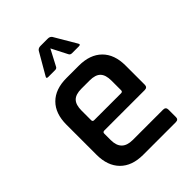

<svg xmlns="http://www.w3.org/2000/svg" viewBox="-205 -803 902 902"><g transform="rotate(-45 246.5 -351.5)"><path d="M354 -574H309Q297 -574 293 -584L253 -662L212 -584Q208 -574 197 -574H151Q137 -574 145 -586L207 -693Q214 -703 228 -703H277Q291 -703 298 -693L361 -586Q369 -574 354 -574ZM424 0H208Q134 0 93.5 -41Q53 -82 53 -155V-355Q53 -429 93.5 -469.5Q134 -510 208 -510H290Q364 -510 405 -469.5Q446 -429 446 -355V-228Q446 -210 428 -210H160Q149 -210 149 -200V-157Q149 -84 222 -84H424Q442 -84 442 -66V-16Q442 0 424 0ZM160 -278H339Q349 -278 349 -288V-352Q349 -390 332 -407.5Q315 -425 277 -425H222Q184 -425 167 -407.5Q150 -390 150 -352V-288Q150 -278 160 -278Z"/></g></svg>

Font: Rajdhani SemiBold
Style: Regular
Weight: 600
Designer: Satya Rajpurohit, Jyotish Sonowal
Foundry: Indian Type Foundry
Version: Version 1.201 February 1, 2022